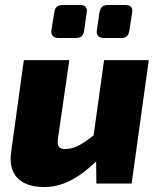

<svg xmlns="http://www.w3.org/2000/svg" viewBox="-20 -739 641 773"><path d="M216 -586H285C307 -586 316 -595 319 -617L329 -688C332 -709 324 -719 300 -719H235C211 -719 201 -710 198 -686L187 -618C185 -597 194 -586 216 -586ZM399 -586H467C489 -586 498 -595 501 -618L512 -688C515 -709 506 -719 483 -719H416C394 -719 384 -710 380 -687L370 -618C367 -597 377 -586 399 -586ZM399 -497 357 -194C307 -155 278 -139 242 -139C220 -139 209 -148 213 -179L259 -497H76L25 -128C12 -39 58 14 158 14C228 14 293 -18 367 -89L368 0H510L579 -497Z"/></svg>

Font: Exo 2 Extra Bold
Style: Italic
Weight: 800
Italic angle: -8°
Designer: Natanael Gama
Version: Version 1.001;PS 001.001;hotconv 1.0.88;makeotf.lib2.5.64775